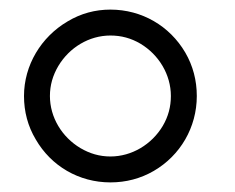

<svg xmlns="http://www.w3.org/2000/svg" viewBox="-20 -755 490 400"><path d="M210 -375C242.5 -375 273 -383 300.5 -399C355.5 -431 390 -489.5 390 -555C390 -587.5 382 -618 366 -645.5C333.5 -701 275.5 -735 210 -735C178.5 -735 148.5 -727 121 -710.5C65.5 -678 30 -619 30 -555C30 -522.5 38 -492 54.5 -464.5C86.5 -409 144.5 -375 210 -375ZM210 -429C187.5 -429 167 -435 147.5 -446.5C109 -469.5 84 -510.5 84 -555C84 -577.5 90 -598 101.5 -617.5C124.5 -656 165.5 -681 210 -681C232.5 -681 253 -675.5 272.5 -664C311 -641 336 -599.5 336 -555C336 -532.5 330.5 -512 319 -492.5C296 -454 254.5 -429 210 -429Z"/></svg>

Font: Vela Sans Light
Style: Regular
Weight: 300
Designer: Principal design: Mikhail Sharanda - project Manrope.
Design modification: Ravid Balaliev
Foundry: Mikhail Sharanda
Version: Version 1.001